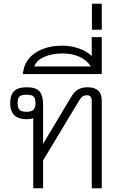

<svg xmlns="http://www.w3.org/2000/svg" viewBox="-20 -1014 633 1034"><path d="M159 -378Q144 -372 123 -372Q35 -372 35 -458Q35 -504 56.5 -524Q78 -544 124 -544Q173 -544 192.5 -522.5Q212 -501 212 -451V-239L362 -490Q379 -519 399.5 -531.5Q420 -544 452 -544Q528 -544 528 -472V0H474V-472Q474 -501 448 -501Q434 -501 424.5 -494.5Q415 -488 406 -472L212 -150V0H159ZM171 -458Q171 -485 160.5 -494.5Q150 -504 123 -504Q95 -504 85 -494.5Q75 -485 75 -458Q75 -433 85.5 -422.5Q96 -412 123 -412Q150 -412 160.5 -423Q171 -434 171 -458Z M316 -768Q362 -768 405 -753Q448 -738 474 -712V-814H528V-615H103Q110 -689 169 -728.5Q228 -768 316 -768ZM469 -656Q449 -689 409.5 -707.5Q370 -726 316 -726Q259 -726 217 -707Q175 -688 165 -656Z M475 -994H528V-854H475Z"/></svg>

Font: Pridi ExtraLight
Style: Regular
Weight: 275
Designer: Katatrad Team
Foundry: CadsonDemak
Version: Version 1.001